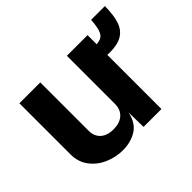

<svg xmlns="http://www.w3.org/2000/svg" viewBox="-129 -767 972 972"><g transform="rotate(-45 357.0 -280.5)"><path d="M57 -163V-529H206.5V-182Q206.5 -144 231.2 -121.2Q256 -98.5 301.5 -98.5Q345.5 -98.5 371.2 -121.2Q397 -144 397 -184.5V-529H545V-464Q568 -465.5 581.2 -474Q594.5 -482.5 602 -505Q609.5 -527.5 612.5 -571H711Q710.5 -505 696.8 -465.2Q683 -425.5 650.8 -406.2Q618.5 -387 562.5 -387Q551 -387 545 -387.5V0H417L415 -105Q401.5 -42 358.8 -16Q316 10 260.5 10Q210 10 163 -10.2Q116 -30.5 86.5 -69.8Q57 -109 57 -163Z"/></g></svg>

Font: 1883 Sans
Style: Bold
Weight: 700
Designer: 1883 Sans project is a fork of Public Sans.
Version: Version 1.009